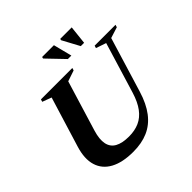

<svg xmlns="http://www.w3.org/2000/svg" viewBox="-217 -1090 1308 1308"><g transform="rotate(-45 437.0 -436.0)"><path d="M263 -276.5Q243 -210.5 252 -167Q261 -123.5 298.5 -102.5Q336 -81.5 401.5 -81.5Q457.5 -81.5 500.8 -100.8Q544 -120 576 -162.8Q608 -205.5 629.5 -275.5L741 -642L667.5 -667L673 -685H874L868.5 -667L789.5 -642L669 -246.5Q641.5 -156 597.5 -98.5Q553.5 -41 491.8 -14Q430 13 348.5 13Q245 13 181 -21.8Q117 -56.5 96.8 -122.2Q76.5 -188 105 -280.5L216 -642.5L150 -667L155.5 -685H458L452.5 -667L374 -640.5ZM513 -749.5H479.5L362.5 -871.5L365.5 -883.5H479ZM636 -749.5H604L537.5 -873L540 -883.5H650.5Z"/></g></svg>

Font: Newsreader 36pt
Style: Bold Italic
Weight: 700
Italic angle: -17°
Designer: Hugues Gentile
Foundry: Production Type
Version: Version 1.003